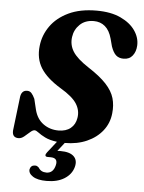

<svg xmlns="http://www.w3.org/2000/svg" viewBox="-61 -762 778 1037"><g transform="rotate(5 327.5 -244.0)"><path d="M376.5 137.5Q365.5 177.5 327.2 201.5Q289 225.5 230.5 225.5Q181.5 225.5 156.2 209Q131 192.5 134 170.5Q139.5 148.5 161 148Q168.5 147.5 173.8 150.5Q179 153.5 183 157.5Q196 180.5 226 180.5Q263 180.5 273.5 136.5Q283.5 96 241 96H227Q214 96 213 88.8Q212 81.5 220.5 71L268.5 10Q227.5 4.5 203.2 -7.8Q179 -20 165.2 -30.8Q151.5 -41.5 143 -41.5Q133 -41.5 119.2 -29Q105.5 -16.5 90.2 -4Q75 8.5 60 8.5Q24.5 8.5 27 -30.5L48 -206Q51 -250.5 84.5 -250.5Q99 -250.5 108.2 -240.2Q117.5 -230 126.5 -210.5L140.5 -152.5Q153 -103 188.8 -77.2Q224.5 -51.5 271 -51.5Q312 -51.5 337 -72Q362 -92.5 367.5 -128Q374.5 -168 351.8 -204.5Q329 -241 263 -280Q186.5 -326.5 154.5 -377.8Q122.5 -429 130.5 -498Q137 -557 171.8 -606Q206.5 -655 269 -684.8Q331.5 -714.5 420.5 -714.5Q498.5 -714.5 551.2 -689.8Q604 -665 630.5 -626.5Q657 -588 655 -545.5Q653.5 -512.5 636.2 -490.5Q619 -468.5 587.5 -468.5Q562.5 -468.5 546.8 -482.2Q531 -496 519.5 -529L508.5 -570.5Q496.5 -614.5 471.2 -635.8Q446 -657 410.5 -657Q363.5 -657 334.8 -629.2Q306 -601.5 300.5 -561Q294.5 -518.5 317.2 -482.2Q340 -446 402 -405.5Q466.5 -364 501 -326.8Q535.5 -289.5 546.5 -251.2Q557.5 -213 552.5 -169Q547 -115.5 515 -74.8Q483 -34 430.5 -10.8Q378 12.5 311 12.5L275 58.5Q283 58 292.5 58Q342.5 58 364.5 79.2Q386.5 100.5 376.5 137.5Z"/></g></svg>

Font: Fraunces 9pt
Style: Bold Italic
Weight: 700
Italic angle: -16°
Version: Version 1.000;[b76b70a41]